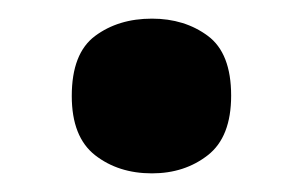

<svg xmlns="http://www.w3.org/2000/svg" viewBox="-20 -173 325 206"><path d="M57 -70Q57 -115.8 82 -134.4Q107 -153 143 -153Q178.1 -153 203 -134.5Q228 -116 228 -70.4Q228 -26 203 -6.5Q178.1 13 143 13Q107 13 82 -6.5Q57 -26.1 57 -70Z"/></svg>

Font: Noto Sans Hanifi Rohingya
Style: Regular
Weight: 400
Designer: Monotype Design Team and DaltonMaag
Foundry: Google LLC
Version: Version 2.101